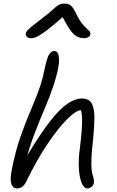

<svg xmlns="http://www.w3.org/2000/svg" viewBox="-20 -1046 653 1076"><path d="M73 10Q53 10 44 -14.5Q35 -39 46 -95Q67 -203 98 -289Q129 -375 159.5 -445.5Q190 -516 209 -575Q222 -617 229 -654.5Q236 -692 247 -723Q251 -737 261 -748.5Q271 -760 286 -760Q309 -759 311 -714.5Q313 -670 281 -570Q262 -512 234.5 -447.5Q207 -383 180 -314Q153 -245 133 -175Q205 -295 259.5 -365Q314 -435 357.5 -464.5Q401 -494 440 -494Q478 -494 493.5 -467Q509 -440 509 -389.5Q509 -339 502 -268Q494 -200 492.5 -159Q491 -118 493.5 -94.5Q496 -71 503 -53Q505 -46 506 -37.5Q507 -29 506 -20Q504 -8 493 1Q482 10 470 10Q450 10 437.5 -21Q425 -52 422 -102.5Q419 -153 427 -210Q435 -275 438 -316.5Q441 -358 440 -384Q439 -410 434 -428Q408 -429 359 -381Q310 -333 249 -243.5Q188 -154 127 -28Q116 -6 102.5 2Q89 10 73 10ZM154 -832Q137 -832 129.5 -840.5Q122 -849 125 -860Q126 -867 132.5 -874.5Q139 -882 159 -898.5Q179 -915 221 -947Q258 -975 276.5 -992.5Q295 -1010 308 -1018Q321 -1026 341 -1026Q362 -1026 375.5 -1016Q389 -1006 404 -975Q426 -929 445.5 -907.5Q465 -886 477 -875.5Q489 -865 486 -851Q484 -843 474.5 -837.5Q465 -832 453 -832Q431 -832 413 -840.5Q395 -849 376 -874.5Q357 -900 331 -950Q282 -907 251 -883Q220 -859 201.5 -848Q183 -837 172.5 -834.5Q162 -832 154 -832Z"/></svg>

Font: Shantell Sans Normal
Style: Italic
Weight: 300
Italic angle: -11.31°
Designer: Stephen Nixon, Anya Danilova, Shantell Martin
Foundry: Arrow Type
Version: Version 1.008;[a672d596b]